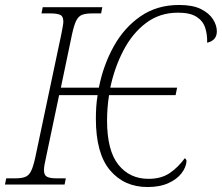

<svg xmlns="http://www.w3.org/2000/svg" viewBox="-42 -743 893 773"><path d="M552 10Q458 10 401 -57.5Q344 -125 344 -265Q344 -289 345.5 -312.5Q347 -336 351 -360H196L143 -108Q135 -74 135 -58Q135 -38 147 -31.5Q159 -25 186 -25H223L218 0H-22L-17 -25H20Q44 -25 59 -30.5Q74 -36 83 -54Q92 -72 100 -109L205 -606Q208 -623 210.5 -635.5Q213 -648 213 -656Q213 -678 199.5 -683.5Q186 -689 162 -689H125L130 -714H370L365 -689H328Q304 -689 289 -683.5Q274 -678 265 -660Q256 -642 248 -605L203 -390H356Q374 -481 416 -556.5Q458 -632 524 -677.5Q590 -723 679 -723Q734 -723 767 -706.5Q800 -690 815.5 -665.5Q831 -641 831 -617Q831 -580 792 -571Q793 -604 784 -631.5Q775 -659 749 -675.5Q723 -692 675 -692Q601 -692 546 -650.5Q491 -609 455 -540Q419 -471 402 -390H671L665 -360H397Q389 -308 389 -258Q389 -137 434.5 -80Q480 -23 556 -23Q607 -23 641 -46Q675 -69 702 -106Q709 -101 709 -94Q707 -69 688.5 -45Q670 -21 635.5 -5.5Q601 10 552 10Z"/></svg>

Font: Noto Serif ExtraLight
Style: Italic
Weight: 200
Italic angle: -12°
Designer: Monotype Design Team
Foundry: Monotype Imaging Inc.
Version: Version 2.014; ttfautohint (v1.8.4.7-5d5b)